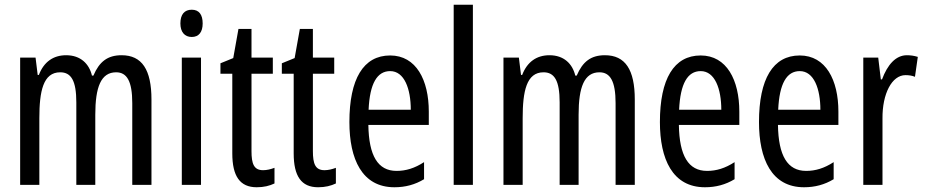

<svg xmlns="http://www.w3.org/2000/svg" viewBox="-20 -780 3901 810"><path d="M493 -547C434 -547 399 -520 374 -461H368C356 -511 320 -547 259 -547C205 -547 165 -519 144 -464H139L130 -537H65V0H146V-281C146 -395 162 -475 234 -475C280 -475 302 -440 302 -348V0H382V-296C382 -413 406 -475 470 -475C515 -475 538 -438 538 -345V0H619V-360C619 -486 579 -547 493 -547Z M789 -739C758 -739 741 -719 741 -681C741 -645 759 -624 789 -624C819 -624 835 -645 835 -681C835 -718 820 -739 789 -739ZM828 -537H747V0H828Z M1090 -62C1051 -62 1041 -89 1041 -143V-469H1131V-537H1041V-658H986L964 -535L910 -513V-469H960V-133C960 -37 992 10 1063 10C1093 10 1117 4 1138 -6V-72C1122 -66 1106 -62 1090 -62Z M1349 -62C1310 -62 1300 -89 1300 -143V-469H1390V-537H1300V-658H1245L1223 -535L1169 -513V-469H1219V-133C1219 -37 1251 10 1322 10C1352 10 1376 4 1397 -6V-72C1381 -66 1365 -62 1349 -62Z M1626 -546C1513 -546 1454 -447 1454 -265C1454 -109 1507 10 1644 10C1690 10 1731 -1 1769 -24V-96C1729 -70 1692 -59 1653 -59C1574 -59 1536 -123 1534 -253H1789V-309C1789 -442 1736 -546 1626 -546ZM1626 -480C1686 -480 1713 -405 1713 -317H1535C1540 -428 1571 -480 1626 -480Z M1975 0V-760H1894V0Z M2532 -547C2473 -547 2438 -520 2413 -461H2407C2395 -511 2359 -547 2298 -547C2244 -547 2204 -519 2183 -464H2178L2169 -537H2104V0H2185V-281C2185 -395 2201 -475 2273 -475C2319 -475 2341 -440 2341 -348V0H2421V-296C2421 -413 2445 -475 2509 -475C2554 -475 2577 -438 2577 -345V0H2658V-360C2658 -486 2618 -547 2532 -547Z M2936 -546C2823 -546 2764 -447 2764 -265C2764 -109 2817 10 2954 10C3000 10 3041 -1 3079 -24V-96C3039 -70 3002 -59 2963 -59C2884 -59 2846 -123 2844 -253H3099V-309C3099 -442 3046 -546 2936 -546ZM2936 -480C2996 -480 3023 -405 3023 -317H2845C2850 -428 2881 -480 2936 -480Z M3354 -546C3241 -546 3182 -447 3182 -265C3182 -109 3235 10 3372 10C3418 10 3459 -1 3497 -24V-96C3457 -70 3420 -59 3381 -59C3302 -59 3264 -123 3262 -253H3517V-309C3517 -442 3464 -546 3354 -546ZM3354 -480C3414 -480 3441 -405 3441 -317H3263C3268 -428 3299 -480 3354 -480Z M3806 -547C3759 -547 3724 -507 3701 -445H3696L3685 -537H3622V0H3703V-280C3702 -385 3743 -463 3800 -463C3815 -463 3828 -461 3840 -456L3852 -540C3836 -545 3821 -547 3806 -547Z"/></svg>

Font: Noto Sans Lao Looped ExtraCondensed
Style: Regular
Weight: 400
Width: 2
Designer: Mark Frömberg, Ben Mitchell
Foundry: The Fontpad Ltd
Version: Version 1.002